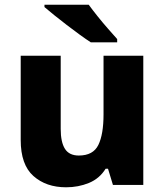

<svg xmlns="http://www.w3.org/2000/svg" viewBox="-20 -786 699 816"><path d="M589 -549V0H460L439 -69H429Q403 -27 358 -8.5Q313 10 261 10Q176 10 122 -38Q68 -86 68 -191V-549H238V-238Q238 -182 256 -153.5Q274 -125 315 -125Q376 -125 398 -170Q420 -215 420 -300V-549ZM357 -766Q373 -744 395 -716.5Q417 -689 439.5 -663.5Q462 -638 478 -620V-606H366Q346 -619 319 -638.5Q292 -658 263.5 -680Q235 -702 210 -722Q185 -742 169 -756V-766Z"/></svg>

Font: Noto Sans Lao Looped ExtraBold
Style: Regular
Weight: 800
Designer: Mark Frömberg, Ben Mitchell
Foundry: The Fontpad Ltd
Version: Version 1.002; ttfautohint (v1.8.4.7-5d5b)